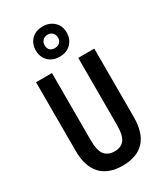

<svg xmlns="http://www.w3.org/2000/svg" viewBox="-242 -1094 1037 1202"><g transform="rotate(-30 276.5 -493.0)"><path d="M487 -219Q487 -105 433.5 -47.5Q380 10 276 10Q174 10 120 -47.5Q66 -105 66 -219V-714H181V-231Q181 -152 206 -122.5Q231 -93 277 -93Q324 -93 347.5 -123.5Q371 -154 371 -232V-714H487ZM276 -778Q225 -778 194.5 -808.5Q164 -839 164 -887Q164 -935 194.5 -965.5Q225 -996 276 -996Q325 -996 356.5 -966Q388 -936 388 -888Q388 -841 357.5 -809.5Q327 -778 276 -778ZM277 -840Q298 -840 311.5 -853Q325 -866 325 -887Q325 -908 312 -922Q299 -936 277 -936Q255 -936 241.5 -922Q228 -908 228 -887Q228 -866 240 -853Q252 -840 277 -840Z"/></g></svg>

Font: Noto Sans Gurmukhi ExtraCondensed SemiBold
Style: Regular
Weight: 600
Width: 2
Designer: Jelle Bosma - Monotype Design Team
Foundry: Monotype Imaging Inc.
Version: Version 2.004; ttfautohint (v1.8.4.7-5d5b)